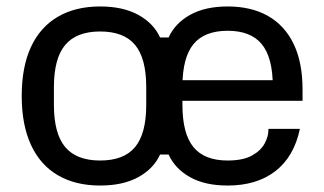

<svg xmlns="http://www.w3.org/2000/svg" viewBox="-20 -564 1002 594"><path d="M289.8 10Q213.2 10 158.7 -22Q104.2 -54 75.7 -116Q47.2 -178 47.2 -267Q47.2 -357 75.7 -418.5Q104.2 -480 158.7 -512Q213.2 -544 289.8 -544Q360.8 -544 408.1 -517.9Q455.4 -491.8 475.2 -448H501.6Q521.4 -491.8 567.9 -517.9Q614.4 -544 684.4 -544Q757.6 -544 809.3 -514.5Q861 -485 888.5 -428Q916 -371 916 -287V-252.2H506.8V-315.8H863.2L824 -272.2V-296.4Q824 -385.6 790 -427.2Q756 -468.8 684.4 -468.8Q612.4 -468.8 578.4 -427.2Q544.4 -385.6 544.4 -296.4V-239.4Q544.4 -150.6 578.4 -109Q612.4 -67.4 684.4 -67.4Q731.6 -67.4 759.3 -82.7Q787 -98 798.7 -120Q810.4 -142 810.4 -161.4V-165.4H907.8Q889.8 -79.4 832.2 -34.7Q774.6 10 684.4 10Q613.8 10 567.6 -16.1Q521.4 -42.2 501.6 -86H475.2Q455.4 -42.2 408.1 -16.1Q360.8 10 289.8 10ZM289.8 -67.4Q363.4 -67.4 397.9 -109Q432.4 -150.6 432.4 -239.4V-294.6Q432.4 -383.4 397.9 -425Q363.4 -466.6 289.8 -466.6Q216.8 -466.6 181.8 -425Q146.8 -383.4 146.8 -294.6V-239.4Q146.8 -150.6 181.8 -109Q216.8 -67.4 289.8 -67.4Z"/></svg>

Font: Mozilla Headline ExtraLight
Style: Regular
Weight: 200
Designer: Studio DRAMA
Foundry: Studio DRAMA
Version: Version 1.000